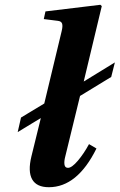

<svg xmlns="http://www.w3.org/2000/svg" viewBox="-20 -762 495 794"><path d="M53.2 -215.8 66.9 -275.9 163.1 -334 234.9 -632.8Q240.2 -654.3 236.8 -664.3Q233.4 -674.3 219.2 -675.8L161.1 -683.1L168 -714.8L395 -742.2L400.9 -736.8L326.2 -424.8L455.1 -503.9L439.9 -443.8L311 -365.2L250 -115.2Q244.6 -95.2 246.6 -81.5Q248.5 -67.9 261.2 -67.9Q276.9 -67.9 302 -97.4Q327.1 -127 348.1 -166L378.9 -147.9Q299.8 12.2 182.1 12.2Q131.3 12.2 113 -20.3Q94.7 -52.7 109.9 -115.2L148.9 -273.9Z"/></svg>

Font: Linguistics Pro
Style: Bold Italic
Weight: 700
Italic angle: -12°
Designer: Stefan Peev, Context Ltd
Foundry: Stefan Peev, Context Ltd
Version: Version 001.000